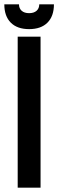

<svg xmlns="http://www.w3.org/2000/svg" viewBox="-25 -870 270 890"><path d="M157 -850H225Q225 -795 195 -765Q165 -735 110 -735Q55 -735 25 -765Q-5 -795 -5 -850H63Q63 -831 75.5 -820Q88 -809 110 -809Q132 -809 144.5 -820Q157 -831 157 -850ZM163 0H57V-700H163Z"/></svg>

Font: Bebas Kai
Style: Regular
Weight: 400
Designer: Ryoichi Tsunekawa
Foundry: Dharma Type
Version: Version 1.001;PS 001.001;hotconv 1.0.70;makeotf.lib2.5.58329